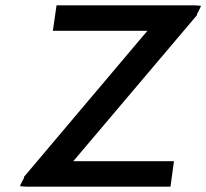

<svg xmlns="http://www.w3.org/2000/svg" viewBox="-20 -713 777 723"><path d="M55 -12C64 -11 74 -10 86 -10H622L635 -106H256L720 -654C720 -655 722 -656 722 -658V-660C728 -670 733 -682 737 -691C728 -692 718 -693 707 -693H193L179 -597H535L72 -49C71 -47 70 -48 70 -44V-42C64 -32 59 -22 55 -12Z"/></svg>

Font: Bluebird
Style: LiExtObl
Weight: 300
Designer: Jasper
Foundry: Cannot Into Space Fonts
Version: Version 0.98